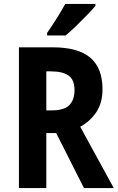

<svg xmlns="http://www.w3.org/2000/svg" viewBox="-20 -954 600 974"><path d="M246 -714Q376 -714 438 -661.5Q500 -609 500 -501Q500 -432 468.5 -385Q437 -338 387 -311L557 0H406L265 -279H215V0H76V-714ZM237 -592H215V-394H242Q306 -394 332 -421Q358 -448 358 -497Q358 -549 328 -570.5Q298 -592 237 -592ZM464 -924Q449 -906 422.5 -878.5Q396 -851 366.5 -822.5Q337 -794 313 -774H219V-787Q244 -823 268.5 -862Q293 -901 311 -934H464Z"/></svg>

Font: Noto Sans Kannada Condensed
Style: Bold
Weight: 700
Width: 3
Designer: Jelle Bosma - Monotype Design Team
Foundry: Monotype Imaging Inc.
Version: Version 2.005; ttfautohint (v1.8.4.7-5d5b)